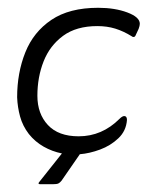

<svg xmlns="http://www.w3.org/2000/svg" viewBox="-20 -387 402 493"><path d="M139 7Q114 2 92 -10.5Q70 -23 54 -43Q38 -64 31.5 -88Q25 -112 24 -137Q24 -200 45 -252.5Q66 -305 112 -336Q158 -367 232 -367Q275 -367 307 -355Q339 -343 339 -326Q339 -321 336 -313L329 -298Q327 -292 323 -292Q320 -292 318 -294Q297 -307 276 -313.5Q255 -320 230 -320Q176 -320 142 -295Q108 -270 92 -229.5Q76 -189 76 -141Q76 -95 103 -66Q130 -37 182 -37Q242 -37 287 -82Q294 -89 299 -89Q306 -89 306 -79Q304 -51 284 -32Q264 -13 237 -3Q210 7 185 9L138 77Q134 82 130 84Q126 86 116 86H83Q79 86 79 84Q79 82 81 80Z"/></svg>

Font: Zain Light
Style: Italic
Weight: 300
Italic angle: -10°
Designer: Zain,Boutros
Foundry: Mobile Telecommunications Company (Zain), 2024
Version: Version 1.51; ttfautohint (v1.8.4)